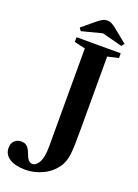

<svg xmlns="http://www.w3.org/2000/svg" viewBox="-367 -1035 989 1377"><g transform="rotate(20 127.0 -346.0)"><path d="M14.5 257.5Q-65.5 257.5 -109 228.8Q-152.5 200 -152.5 151.5Q-152.5 114.5 -131.8 95.5Q-111 76.5 -81 76.5Q-50.5 76.5 -34.5 93.8Q-18.5 111 -9 137.5Q2.5 171 15.5 186Q28.5 201 46.5 201Q76 201 96.8 161.8Q117.5 122.5 117.5 42.5V-706L34 -725.5V-761.5H371.5V-725.5L288 -706V-153.5Q288 -81 286.8 -34.5Q285.5 12 281.8 41Q278 70 271.2 90Q264.5 110 254 130Q215 192 149.8 224.8Q84.5 257.5 14.5 257.5ZM47.5 -812.5 32 -834.5 132 -917.5Q152.5 -933.5 168.2 -941.8Q184 -950 203.5 -950Q220 -950 235.8 -941.8Q251.5 -933.5 271.5 -917.5L374 -834.5L357.5 -812.5L202.5 -852.5Z"/></g></svg>

Font: Libre Caslon Text
Style: Regular
Weight: 400
Designer: Pablo Impallari, Rodrigo Fuenzalida, Katja Schimmel
Foundry: Pablo Impallari, Rodrigo Fuenzalida
Version: Version 2.000